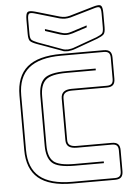

<svg xmlns="http://www.w3.org/2000/svg" viewBox="-64 -1035 756 1092"><g transform="rotate(-5 314.0 -489.0)"><path d="M594 -36Q594 -12 583 -1Q572 10 548 10H304Q173 10 110.5 -43Q48 -96 48 -204V-515Q48 -624 110.5 -677Q173 -730 304 -730H548Q572 -730 583 -719Q594 -708 594 -684V-563Q594 -539 583 -528Q572 -517 548 -517H347Q322 -517 309 -507.5Q296 -498 296 -477V-239Q296 -218 309 -209.5Q322 -201 347 -201H548Q572 -201 583 -190Q594 -179 594 -155ZM548 0Q567 0 575.5 -8.5Q584 -17 584 -36V-155Q584 -174 575.5 -182.5Q567 -191 548 -191H347Q316 -191 301 -202.5Q286 -214 286 -239V-477Q286 -502 301 -514.5Q316 -527 347 -527H548Q567 -527 575.5 -535.5Q584 -544 584 -563V-684Q584 -703 575.5 -711.5Q567 -720 548 -720H304Q179 -720 118.5 -669.5Q58 -619 58 -515V-204Q58 -100 118.5 -50Q179 0 304 0ZM493 -100V-90H326Q229 -90 197.5 -120Q166 -150 166 -219V-499Q166 -570 198 -600Q230 -630 326 -630H493V-620H326Q238 -620 207 -592.5Q176 -565 176 -499V-219Q176 -154 206 -127Q236 -100 326 -100ZM346 -742Q336 -742 327 -743Q318 -744 311 -748L173 -798Q143 -809 134 -819Q125 -829 125 -860V-941Q125 -976 135.5 -984Q146 -992 180 -982L317 -942Q333 -938 345 -938Q357 -938 373 -942L510 -982Q543 -992 553.5 -984.5Q564 -977 564 -941V-860Q564 -829 554 -819Q544 -809 516 -798L389 -752Q379 -748 367.5 -745.5Q356 -743 346 -742ZM376 -932Q359 -928 345 -928Q331 -928 314 -932L177 -972Q151 -980 143 -974Q135 -968 135 -941V-860Q135 -833 143.5 -825Q152 -817 177 -807L314 -757Q321 -754 329 -753Q337 -752 346 -752Q355 -753 365.5 -755Q376 -757 385 -761L513 -807Q537 -817 545.5 -825Q554 -833 554 -860V-941Q554 -968 546 -974Q538 -980 513 -972ZM225 -879 312 -851Q319 -849 326.5 -847Q334 -845 344 -845Q354 -845 361.5 -847Q369 -849 376 -851L463 -879V-868L380 -841Q371 -839 363 -837Q355 -835 344 -835Q333 -835 325 -837Q317 -839 308 -841L225 -868Z"/></g></svg>

Font: Bungee Outline
Style: Regular
Weight: 400
Designer: David Jonathan Ross
Foundry: David Jonathan Ross
Version: Version 1.000;PS 1.0;hotconv 1.0.72;makeotf.lib2.5.5900